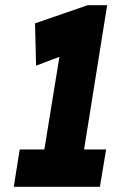

<svg xmlns="http://www.w3.org/2000/svg" viewBox="-20 -720 501 740"><path d="M33 0 56 -144H151L209 -501L119 -467L115 -630L318 -700H393L304 -144H389L365 0Z"/></svg>

Font: Georama Condensed ExtraBold
Style: Italic
Weight: 800
Width: 3
Italic angle: -9°
Designer: Jean-Baptiste Levee
Foundry: Production Type
Version: Version 1.000